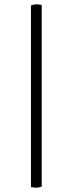

<svg xmlns="http://www.w3.org/2000/svg" viewBox="-20 -688 338 893"><path d="M124 182V-663Q133 -666 139 -667Q145 -668 150 -668Q158 -668 174 -665V180Q165 183 159 184Q153 185 148 185Q140 185 124 182Z"/></svg>

Font: Scope One
Style: Regular
Weight: 400
Designer: Dalton Maag Ltd
Foundry: Dalton Maag Ltd
Version: Version 1.001; ttfautohint (v1.4.1) -l 11 -r 50 -G 50 -x 14 